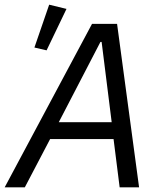

<svg xmlns="http://www.w3.org/2000/svg" viewBox="-47 -800 690 820"><path d="M237 -762 163 -780 100 -597 152 -585ZM547 0 453 -698H346L-27 0H59L167 -206H438L464 0ZM430 -278H204L382 -621H387Z"/></svg>

Font: LVC Sans
Style: Italic
Weight: 400
Italic angle: -11.31°
Designer: Mike Abbink, Paul van der Laan, Pieter van Rosmalen
Foundry: Bold Monday
Version: Version 3.0